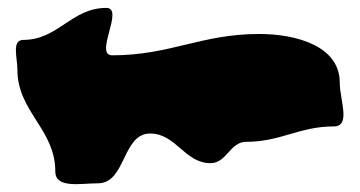

<svg xmlns="http://www.w3.org/2000/svg" viewBox="-20 -506 910 486"><path d="M24 -330C24 -223 120 -179 120 -72C120 -28 184 -42 228 -42C299 -42 289 -168 360 -168C426 -168 447 -93 513 -93C554 -93 562 -147 603 -147C691 -147 737 -186 825 -186C869 -186 840 -253 840 -297C840 -390 729 -420 636 -420C489 -420 411 -366 264 -366C217 -366 296 -486 249 -486C161 -486 127 -405 39 -405C9 -405 24 -360 24 -330Z"/></svg>

Font: Camosport
Style: Regular
Weight: 400
Version: Version 001.000